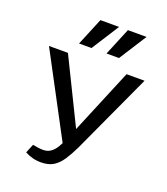

<svg xmlns="http://www.w3.org/2000/svg" viewBox="-162 -1020 996 1142"><g transform="rotate(20 336.0 -449.0)"><path d="M231 9Q202 9 176.5 2Q151 -5 129 -17L152 -73Q173 -69 188.5 -67Q204 -65 218 -65Q244 -65 264 -78Q284 -91 300.5 -118Q317 -145 334 -185L531 -658H645L411 -150Q388 -102 364 -65.5Q340 -29 309 -10Q278 9 231 9ZM324 -124 40 -658H160L389 -191ZM203 -733 275 -907H393L282 -733ZM377 -733 449 -907H567L456 -733Z"/></g></svg>

Font: Ysabeau Office SemiBold
Style: Regular
Weight: 600
Designer: Christian Thalmann (Catharsis Fonts)
Version: Version 2.001;gftools[0.9.30]; featfreeze: tnum,lnum,ss02